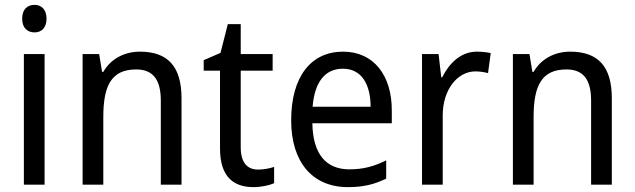

<svg xmlns="http://www.w3.org/2000/svg" viewBox="-20 -758 2606 788"><path d="M122 -738C92 -738 71 -720 71 -681C71 -644 92 -625 122 -625C150 -625 171 -644 171 -681C171 -719 150 -738 122 -738ZM163 -536H78V0H163Z M554 -546C493 -546 435 -518 404 -463H399L387 -536H319V0H404V-278C404 -408 438 -473 539 -473C609 -473 640 -430 640 -345V0H725V-355C725 -487 667 -546 554 -546Z M1039 -62C994 -62 968 -92 968 -153V-468H1099V-536H968V-659H915L885 -541L816 -511V-468H883V-148C883 -30 941 10 1020 10C1051 10 1085 3 1105 -6V-73C1088 -67 1062 -62 1039 -62Z M1388 -546C1256 -546 1175 -443 1175 -264C1175 -94 1261 10 1408 10C1471 10 1516 -1 1565 -25V-100C1515 -75 1471 -63 1414 -63C1317 -63 1264 -127 1262 -252H1588V-306C1588 -447 1515 -546 1388 -546ZM1387 -476C1466 -476 1501 -409 1501 -320H1263C1271 -421 1314 -476 1387 -476Z M1937 -546C1873 -546 1825 -501 1795 -441H1791L1780 -536H1712V0H1797V-284C1797 -391 1858 -465 1931 -465C1948 -465 1968 -462 1983 -458L1994 -540C1977 -544 1956 -546 1937 -546Z M2320 -546C2259 -546 2201 -518 2170 -463H2165L2153 -536H2085V0H2170V-278C2170 -408 2204 -473 2305 -473C2375 -473 2406 -430 2406 -345V0H2491V-355C2491 -487 2433 -546 2320 -546Z"/></svg>

Font: Noto Sans Gurmukhi SemiCondensed
Style: Regular
Weight: 400
Width: 4
Designer: Jelle Bosma - Monotype Design Team
Foundry: Monotype Imaging Inc.
Version: Version 2.004